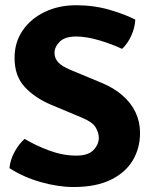

<svg xmlns="http://www.w3.org/2000/svg" viewBox="-20 -718 596 752"><path d="M17 -59.5Q20 -92 37.2 -123.5Q54.5 -155 76.5 -174Q119 -148.5 172.5 -128.5Q226 -108.5 279 -108.5Q325 -108.5 346 -130.2Q367 -152 367 -178.5Q367 -197.5 354.8 -218.8Q342.5 -240 300 -257.5L179.5 -308Q117.5 -334 77.2 -377Q37 -420 37 -491Q37 -552.5 69 -599Q101 -645.5 155.8 -671.5Q210.5 -697.5 278 -697.5Q348 -697.5 409.5 -679.5Q471 -661.5 510 -641Q508 -608.5 494 -577.8Q480 -547 458 -526.5Q419.5 -545 369 -560Q318.5 -575 278.5 -575Q234 -575 213.8 -554.5Q193.5 -534 193.5 -511Q193.5 -490 207.8 -474.2Q222 -458.5 255.5 -444.5L378 -393.5Q425.5 -374 459.2 -344.8Q493 -315.5 510.8 -278.2Q528.5 -241 528.5 -197.5Q528.5 -137.5 499.8 -89.5Q471 -41.5 413.2 -13.5Q355.5 14.5 268.5 14.5Q207.5 14.5 139.8 -4.8Q72 -24 17 -59.5Z"/></svg>

Font: Signika Negative
Style: Bold
Weight: 700
Designer: Anna Giedry
Foundry: Anna Giedry
Version: Version 2.001